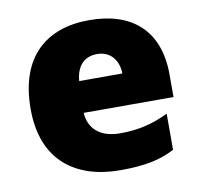

<svg xmlns="http://www.w3.org/2000/svg" viewBox="-68 -728 754 718"><g transform="rotate(-10 309.0 -369.5)"><path d="M315 -656C152 -656 42 -565 42 -366C42 -169 166 -83 333 -83C429 -83 487 -96 540 -124V-261C479 -232 425 -219 356 -219C278 -219 238 -260 235 -318H576V-403C576 -572 476 -656 315 -656ZM322 -526C374 -526 402 -487 403 -438H239C244 -499 277 -526 322 -526Z"/></g></svg>

Font: Noto Sans Telugu UI Black
Style: Regular
Weight: 900
Designer: Jelle Bosma - Monotype Design Team
Foundry: Monotype Imaging Inc.
Version: Version 2.005